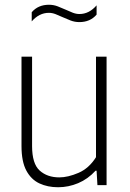

<svg xmlns="http://www.w3.org/2000/svg" viewBox="-20 -779 545 808"><path d="M224.5 9Q180.5 9 145.8 -7.2Q111 -23.5 90.8 -61.2Q70.5 -99 70.5 -164.5V-540.5H115V-164.5Q115 -90 147 -61.2Q179 -32.5 229.5 -32.5Q266 -32.5 310.2 -51.5Q354.5 -70.5 384 -117.5V-540.5H428.5V0H390L386.5 -60.5H382Q350 -25.5 309 -8.2Q268 9 224.5 9ZM314 -686Q294.5 -686 277 -692.8Q259.5 -699.5 243 -707Q228 -714 213.8 -719.5Q199.5 -725 185.5 -725Q145 -725 113.5 -689V-727.5Q140.5 -759 186 -759Q205.5 -759 223 -752.2Q240.5 -745.5 257 -738Q272 -731 286.2 -725.5Q300.5 -720 314.5 -720Q355 -720 386.5 -756.5V-717.5Q359.5 -686 314 -686Z"/></svg>

Font: Encode Sans SemiCondensed SemiCondensed ExtraLight
Style: Regular
Weight: 200
Width: 4
Designer: Multiple Designers
Foundry: Impallari Type
Version: Version 3.000; ttfautohint (v1.8.3) -l 8 -r 50 -G 200 -x 14 